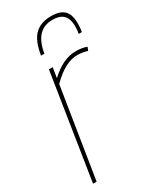

<svg xmlns="http://www.w3.org/2000/svg" viewBox="-188 -784 688 840"><g transform="rotate(-30 156.0 -363.5)"><path d="M121 -530 113 -479Q178 -540 242 -540Q275 -540 298 -531L291 -514Q266 -522 240 -522Q210 -522 178 -505.5Q146 -489 109 -452L37 0H19L102 -530ZM226 -727Q270 -727 291 -707Q312 -687 312 -641Q312 -615 308 -599H292Q296 -614 296 -637Q295 -676 277 -693Q259 -710 223 -710Q137 -710 119 -599H102Q113 -668 143 -697.5Q173 -727 226 -727Z"/></g></svg>

Font: Georama SemiCondensed Thin
Style: Italic
Weight: 100
Width: 4
Italic angle: -9°
Designer: Jean-Baptiste Levee
Foundry: Production Type
Version: Version 1.000